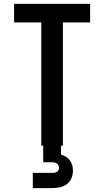

<svg xmlns="http://www.w3.org/2000/svg" viewBox="-20 -755 540 995"><path d="M194 0V-639H53V-735H447V-639H306V0ZM150 220V141H250Q256 141 262 140Q268 139 273.5 136Q279 133 282.5 127.5Q286 122 286 116Q286 109 283 103Q280 97 275 93Q270 89 263.5 87.5Q257 86 250 86H204V0H296V46Q309 50 321.5 57.5Q334 65 342.5 76.5Q351 88 354.5 102Q358 116 358 130Q358 150 350 169Q342 188 326 199.5Q310 211 290 215.5Q270 220 250 220Z"/></svg>

Font: Iosevka Term Curly
Style: Bold
Weight: 700
Designer: Belleve Invis
Foundry: Belleve Invis
Version: Version 32.3.0